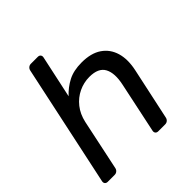

<svg xmlns="http://www.w3.org/2000/svg" viewBox="-190 -850 989 989"><g transform="rotate(-45 304.5 -355.0)"><path d="M35.2 0Q25 0 19.7 -6.4Q14.4 -12.7 16.4 -22.9L158.1 -687.1Q160.1 -697.3 167.5 -703.6Q175 -710 185.2 -710H235.6Q245.7 -710 251 -703.6Q256.3 -697.3 254.3 -687.1L204.2 -454.2Q235.4 -488.1 275.6 -509Q315.7 -530 374.7 -530Q442.9 -530 484.6 -501.5Q526.2 -473.1 541.1 -422.7Q555.9 -372.2 541.4 -305.4L480.7 -22.9Q478.7 -12.7 471.3 -6.4Q463.8 0 453.6 0H403.1Q392.9 0 387.6 -6.4Q382.3 -12.7 384.3 -22.9L442.9 -300.1Q457.9 -370.1 436.9 -409.7Q415.9 -449.3 350.5 -449.3Q309.3 -449.3 272 -431.5Q234.7 -413.8 208.3 -380.5Q181.8 -347.3 171.3 -300.1L112.7 -22.9Q110.7 -12.7 103.2 -6.4Q95.7 0 85.6 0Z"/></g></svg>

Font: Rubik Light
Style: Italic
Weight: 300
Italic angle: -12°
Designer: Hubert and Fischer
Foundry: Hubert and Fischer
Version: Version 2.300;gftools[0.9.30]